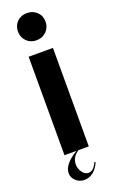

<svg xmlns="http://www.w3.org/2000/svg" viewBox="-162 -729 536 907"><g transform="rotate(-20 106.0 -275.0)"><path d="M106.9 -691.9Q137.2 -691.9 157 -672.6Q176.8 -653.3 176.8 -624Q176.8 -594.7 156.7 -575Q136.7 -555.2 106.9 -555.2Q77.1 -555.2 57.6 -575Q38.1 -594.7 38.1 -624Q38.1 -653.3 57.6 -672.6Q77.1 -691.9 106.9 -691.9ZM44.9 -495.1H167V0H115.2Q80.1 22.9 80.1 59.1Q80.1 82 93.5 99.6Q106.9 117.2 124 117.2Q149.9 117.2 167 78.1L171.9 81.1Q159.7 109.9 139.6 126Q119.6 142.1 95.2 142.1Q69.8 142.1 52 125.7Q34.2 109.4 34.2 86.9Q34.2 42.5 105 0H44.9Z"/></g></svg>

Font: Moniqa Black Display
Style: Regular
Weight: 900
Designer: Rajesh Rajput
Foundry: Rajesh Rajput
Version: Version 1.000